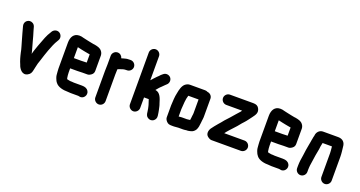

<svg xmlns="http://www.w3.org/2000/svg" viewBox="-43 -1391 4025 2148"><g transform="rotate(20 1969.0 -317.0)"><path d="M52 -455C65 -403 81 -350 96 -296C108 -249 123 -212 131 -164C135 -139 143 -121 148 -98C153 -79 164 -52 171 -36C184 8 228 69 286 38C316 22 325 5 332 -29C335 -50 344 -77 348 -100C352 -122 362 -141 367 -161C380 -203 395 -249 410 -290C429 -339 447 -388 473 -428L480 -440C499 -473 483 -509 459 -524C427 -544 390 -527 375 -503L368 -491C352 -465 338 -441 327 -412C313 -378 299 -341 286 -305C275 -272 258 -229 250 -193C247 -205 245 -215 243 -223C222 -291 204 -373 182 -440C171 -474 171 -505 142 -522C95 -550 39 -509 52 -455Z M797 -310H710V-440C726 -438 744 -431 759 -429C787 -424 813 -417 842 -413L859 -410H862V-312H859C847 -312 812 -310 797 -310ZM859 -190H912C926 -189 941 -195 958 -207C975 -219 984 -236 984 -257V-441C983 -460 977 -477 964 -492C944 -517 914 -524 877 -531L860 -533C833 -536 808 -545 781 -549C765 -551 747 -558 732 -560C716 -565 702 -568 684 -568C617 -568 588 -516 588 -449V-142C588 -129 589 -117 590 -106C592 -75 593 -53 603 -29C611 -9 616 3 629 18C657 54 715 68 779 68C788 68 799 70 809 70H902L910 72C963 88 1005 28 978 -17C964 -41 937 -52 901 -52H803C795 -53 787 -54 778 -54H764C758 -55 753 -55 750 -56L735 -59C730 -60 725 -61 722 -62H721C720 -65 716 -71 716 -76C713 -96 710 -118 710 -143V-188H797C812 -188 845 -190 859 -190Z M1376 -446C1376 -479 1348 -507 1315 -507H1305C1298 -507 1291 -507 1285 -506C1276 -506 1266 -505 1256 -502C1239 -497 1225 -495 1209 -489C1203 -515 1180 -537 1149 -537C1117 -537 1088 -509 1088 -476V-374C1088 -350 1086 -319 1086 -293V21C1086 54 1115 82 1148 82C1181 82 1208 54 1208 21V-295C1208 -316 1210 -339 1210 -359C1219 -364 1236 -370 1247 -373C1260 -377 1277 -384 1291 -384C1295 -385 1300 -385 1305 -385H1315C1348 -385 1376 -413 1376 -446Z M1537 -716C1504 -716 1476 -688 1476 -655V-39C1476 -7 1504 22 1537 22C1570 22 1598 -7 1598 -39V-165H1654C1655 -164 1655 -163 1655 -162C1662 -144 1668 -125 1674 -104C1679 -89 1680 -76 1684 -61L1686 -47L1689 -29C1692 1 1697 22 1718 36C1764 68 1821 29 1813 -24C1810 -46 1807 -70 1802 -91C1797 -112 1792 -142 1784 -160C1768 -213 1750 -280 1689 -287C1706 -307 1722 -328 1742 -345L1771 -374C1777 -381 1782 -385 1788 -390C1812 -410 1817 -450 1795 -476C1774 -500 1735 -505 1709 -482C1694 -472 1684 -460 1671 -446L1656 -432C1636 -412 1617 -390 1598 -369V-655C1598 -688 1570 -716 1537 -716Z M2131 -100H2071C2060 -100 2046 -97 2035 -97V-183C2039 -244 2041 -304 2057 -352H2179V-190C2178 -183 2178 -178 2178 -175C2177 -169 2176 -162 2175 -154L2173 -133L2170 -112C2170 -109 2170 -107 2169 -104C2156 -104 2144 -100 2131 -100ZM2075 22H2131C2142 22 2158 20 2169 18H2181C2190 17 2200 16 2211 13C2216 11 2220 10 2225 9C2244 4 2260 -9 2273 -29C2287 -54 2291 -85 2294 -119L2296 -141C2298 -158 2300 -165 2301 -186V-405C2301 -438 2275 -463 2244 -466C2235 -471 2225 -474 2214 -474H2033C2014 -474 1996 -467 1979 -454C1949 -430 1936 -382 1928 -335C1917 -290 1916 -237 1913 -185V-43C1913 -28 1920 -13 1933 2C1952 23 1968 26 2001 26H2024C2038 26 2059 22 2075 22Z M2491 -401H2680C2666 -379 2645 -361 2629 -341C2598 -303 2563 -266 2530 -230C2512 -209 2497 -187 2478 -168C2456 -144 2437 -117 2417 -91C2398 -60 2393 -19 2423 5C2441 19 2457 26 2471 26H2820C2853 26 2881 -2 2881 -35C2881 -68 2853 -96 2820 -96H2578C2592 -113 2605 -132 2621 -148C2635 -163 2653 -184 2668 -199C2695 -226 2719 -262 2745 -288C2769 -313 2791 -346 2812 -373C2835 -405 2866 -440 2837 -490C2823 -514 2802 -523 2768 -523H2491C2458 -523 2430 -495 2430 -462C2430 -429 2458 -401 2491 -401Z M3189 -310H3102V-440C3118 -438 3136 -431 3151 -429C3179 -424 3205 -417 3234 -413L3251 -410H3254V-312H3251C3239 -312 3204 -310 3189 -310ZM3251 -190H3304C3318 -189 3333 -195 3350 -207C3367 -219 3376 -236 3376 -257V-441C3375 -460 3369 -477 3356 -492C3336 -517 3306 -524 3269 -531L3252 -533C3225 -536 3200 -545 3173 -549C3157 -551 3139 -558 3124 -560C3108 -565 3094 -568 3076 -568C3009 -568 2980 -516 2980 -449V-142C2980 -129 2981 -117 2982 -106C2984 -75 2985 -53 2995 -29C3003 -9 3008 3 3021 18C3049 54 3107 68 3171 68C3180 68 3191 70 3201 70H3294L3302 72C3355 88 3397 28 3370 -17C3356 -41 3329 -52 3293 -52H3195C3187 -53 3179 -54 3170 -54H3156C3150 -55 3145 -55 3142 -56L3127 -59C3122 -60 3117 -61 3114 -62H3113C3112 -65 3108 -71 3108 -76C3105 -96 3102 -118 3102 -143V-188H3189C3204 -188 3237 -190 3251 -190Z M3600 -7V-34C3600 -39 3600 -46 3601 -57C3601 -66 3602 -75 3603 -83C3608 -124 3617 -171 3622 -212C3627 -249 3638 -284 3640 -320L3642 -332C3645 -343 3647 -354 3649 -365V-369H3761L3763 -347C3764 -331 3767 -311 3767 -292V-8C3767 25 3795 53 3828 53C3861 53 3889 25 3889 -8V-291C3889 -331 3883 -373 3879 -408C3876 -460 3845 -491 3791 -491H3616C3570 -493 3538 -458 3535 -415C3531 -399 3528 -388 3526 -372C3524 -360 3520 -345 3519 -332L3517 -322C3511 -296 3507 -260 3501 -232L3497 -202C3495 -191 3493 -179 3492 -165C3485 -124 3478 -81 3478 -34V-7C3478 26 3506 54 3539 54C3572 54 3600 26 3600 -7Z"/></g></svg>

Font: Electronic
Style: Ti
Weight: 900
Version: Version 1.011